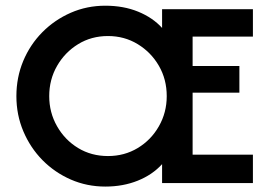

<svg xmlns="http://www.w3.org/2000/svg" viewBox="-20 -658 967 690"><path d="M358.3 12.5Q292.4 12.5 234.4 -12.8Q176.4 -38.2 132.6 -82.6Q88.9 -127.1 63.9 -186.1Q38.9 -245.1 38.9 -312.5Q38.9 -379.9 63.5 -438.9Q88.2 -497.9 132.3 -542.4Q176.4 -586.8 234.4 -612.2Q292.4 -637.5 358.3 -637.5Q424.3 -637.5 476.7 -616Q529.2 -594.4 562.5 -557.6V-625H888.9V-526.4H672.2V-420.8H840.3V-325H672.2V-102.1H888.9V0H562.5V-68.1Q527.8 -29.9 475 -8.7Q422.2 12.5 358.3 12.5ZM368.1 -97.2Q427.1 -97.2 475 -126Q522.9 -154.9 551 -204.2Q579.2 -253.5 579.2 -312.5Q579.2 -372.9 551 -421.5Q522.9 -470.1 475 -499.3Q427.1 -528.5 368.1 -528.5Q308.3 -528.5 260.8 -499.3Q213.2 -470.1 185.1 -421.2Q156.9 -372.2 156.9 -312.5Q156.9 -253.5 185.1 -204.2Q213.2 -154.9 260.8 -126Q308.3 -97.2 368.1 -97.2Z"/></svg>

Font: Afacad SemiBold
Style: Regular
Weight: 600
Designer: Kristian Moeller
Foundry: Dicotype
Version: Version 1.000